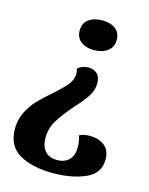

<svg xmlns="http://www.w3.org/2000/svg" viewBox="-108 -599 652 838"><g transform="rotate(15 218.5 -180.0)"><path d="M165 -462Q165 -495 188.5 -512.5Q212 -530 250 -530Q287 -530 309.5 -513Q332 -496 332 -464Q332 -431 308 -413Q284 -395 247 -395Q210 -395 187.5 -412.5Q165 -430 165 -462ZM3 25Q3 -15 19.5 -49Q36 -83 59.5 -108Q83 -133 120 -165Q161 -201 180.5 -225Q200 -249 200 -276Q200 -287 196 -298Q205 -306 218 -311Q231 -316 245 -316Q268 -316 283.5 -302Q299 -288 299 -258Q299 -228 281.5 -200.5Q264 -173 228 -134Q186 -86 164 -50Q142 -14 142 30Q142 66 160.5 88Q179 110 216 110Q250 110 269.5 90Q289 70 289 34Q289 10 281 -19Q298 -29 327 -29Q369 -29 394.5 -8Q420 13 420 53Q420 117 358 143.5Q296 170 213 170Q119 170 61 136.5Q3 103 3 25Z"/></g></svg>

Font: Sansita Medium
Style: Regular
Weight: 500
Designer: Pablo Cosgaya
Foundry: Omnibus-Type
Version: Version 1.006